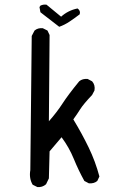

<svg xmlns="http://www.w3.org/2000/svg" viewBox="-20 -790 540 817"><path d="M139 6 119 -4Q103 -31 109 -66L115 -637L127 -660Q141 -672 162 -670L182 -660L191 -641L188 -274Q221 -311 246 -349.5Q271 -388 317 -444Q331 -456 353 -454L372 -444Q386 -428 382 -405L372 -386Q335 -347 321.5 -325.5Q308 -304 292 -282Q329 -221 357.5 -162Q386 -103 403 -39L394 -20Q380 -8 358 -10L339 -20Q314 -65 294 -114Q274 -163 242 -206L191 -146L188 -31L176 -6Q160 8 139 6ZM232 -676Q199 -701 166 -727L152 -738L148 -760L152 -766Q164 -772 178 -770L240 -719Q270 -746 310 -754Q324 -744 319 -729Q298 -713 276.5 -698.5Q255 -684 232 -676Z"/></svg>

Font: NaniFont Regular
Style: Regular
Weight: 400
Designer: Nanigashitei
Version: Version 1.036